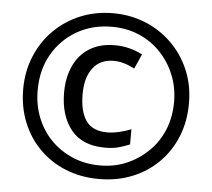

<svg xmlns="http://www.w3.org/2000/svg" viewBox="-52 -781 936 847"><g transform="rotate(5 416.0 -357.0)"><path d="M431 -130Q330 -130 280 -192.5Q230 -255 230 -357Q230 -423 253.5 -474.5Q277 -526 323 -555Q369 -584 435 -584Q500 -584 558 -554L529 -489Q479 -515 436 -515Q377 -515 344.5 -473Q312 -431 312 -357Q312 -281 340.5 -239.5Q369 -198 435 -198Q458 -198 486.5 -204.5Q515 -211 540 -221V-154Q516 -144 491 -137Q466 -130 431 -130ZM416 10Q336 10 269 -17Q202 -44 152.5 -93.5Q103 -143 76 -210Q49 -277 49 -357Q49 -434 76.5 -501Q104 -568 153.5 -618Q203 -668 270 -696Q337 -724 416 -724Q492 -724 558.5 -697Q625 -670 675.5 -620.5Q726 -571 754.5 -504Q783 -437 783 -357Q783 -277 756 -210Q729 -143 679.5 -93.5Q630 -44 563 -17Q496 10 416 10ZM416 -50Q479 -50 533 -73Q587 -96 629 -137Q671 -178 694 -234Q717 -290 717 -357Q717 -421 694.5 -476.5Q672 -532 631.5 -574.5Q591 -617 536 -640.5Q481 -664 416 -664Q329 -664 260.5 -624.5Q192 -585 152.5 -516Q113 -447 113 -357Q113 -291 135.5 -235Q158 -179 198.5 -138Q239 -97 294 -73.5Q349 -50 416 -50Z"/></g></svg>

Font: Noto Sans NKo Unjoined SemiBold
Style: Regular
Weight: 600
Designer: Monotype Design Team
Foundry: Monotype Imaging Inc.
Version: Version 2.004